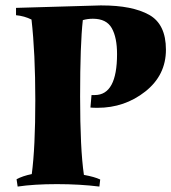

<svg xmlns="http://www.w3.org/2000/svg" viewBox="-20 -678 631 707"><path d="M39 -649 349 -658Q352 -658 355 -658Q467 -658 529 -623.5Q591 -589 591 -495Q591 -401 515 -341Q439 -281 339 -281Q321 -281 313 -282L317 -328H329Q411 -328 411 -479Q411 -540 391.5 -574.5Q372 -609 322 -609Q303 -609 285 -604Q275 -516 275 -322.5Q275 -129 289 -34Q328 -27 349 -17L346 9Q274 0 189.5 0Q105 0 45 9L41 -18Q63 -30 97 -37Q110 -135 110 -309Q110 -483 96 -606Q70 -619 39 -622Z"/></svg>

Font: Almendra
Style: Bold
Weight: 700
Designer: Ana Sanfelippo
Foundry: Ana Sanfelippo
Version: Version 1.004